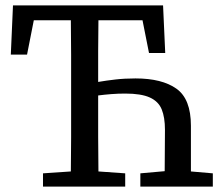

<svg xmlns="http://www.w3.org/2000/svg" viewBox="-20 -690 829 710"><path d="M20 -488 28 -670H583L591 -494H531L507 -615H344Q343 -558 343 -501Q343 -444 343 -387Q372 -392 406.5 -396Q441 -400 481 -400Q579 -400 632.5 -362Q686 -324 686 -225V-56L767 -49V0H499V-49L589 -57Q589 -95 589.5 -133Q590 -171 590 -210Q590 -256 578 -285.5Q566 -315 534 -329.5Q502 -344 443 -344Q417 -344 391.5 -342Q366 -340 343 -337V-311Q343 -247 343 -183.5Q343 -120 344 -56L443 -49V0H139V-49L242 -56Q243 -119 243 -183Q243 -247 243 -311V-359Q243 -424 243 -487.5Q243 -551 242 -615H105L80 -488Z"/></svg>

Font: Source Serif 4 SmText
Style: Regular
Weight: 400
Designer: Frank Grießhammer
Foundry: Adobe
Version: Version 4.005;hotconv 1.1.0;makeotfexe 2.6.0